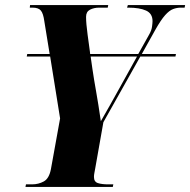

<svg xmlns="http://www.w3.org/2000/svg" viewBox="-20 -734 747 754"><path d="M80 0 82 -10H106Q131 -10 152 -21.5Q173 -33 180 -70L216 -269L177 -512H85L87 -522H175L154 -651Q150 -681 140.5 -692.5Q131 -704 108 -704H97L98 -714H405L403 -704H370Q349 -704 333.5 -696Q318 -688 318 -668Q318 -653 319.5 -637.5Q321 -622 324 -598Q327 -574 333 -532L334 -522H523L565 -597Q575 -614 577 -629Q579 -644 579 -651Q579 -681 553.5 -692.5Q528 -704 484 -704H479L482 -714H707L705 -704H690Q675 -704 660 -698.5Q645 -693 628.5 -674.5Q612 -656 590 -617L537 -522H671L669 -512H531L386 -254L354 -73Q352 -61 350.5 -54Q349 -47 349 -39Q349 -20 364.5 -15Q380 -10 405 -10H425L423 0ZM343 -463Q349 -422 357.5 -374.5Q366 -327 376 -258Q394 -290 413 -323Q432 -356 452 -393L518 -512H336Z"/></svg>

Font: Noto Serif Display ExtraCondensed Black
Style: Italic
Weight: 900
Width: 2
Italic angle: -12°
Designer: Monotype Design Team
Foundry: Monotype Imaging Inc.
Version: Version 2.009